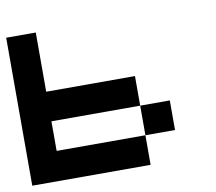

<svg xmlns="http://www.w3.org/2000/svg" viewBox="-66 -633 800 710"><g transform="rotate(-10 333.5 -278.0)"><path d="M555.6 -111.1H444.4V-222.2H555.6ZM111.1 -333.3H444.4V-222.2H111.1V-111.1H444.4V0H0V-555.6H111.1Z"/></g></svg>

Font: Pixeloid Sans
Style: Regular
Weight: 400
Designer: GGBotNet
Foundry: GGBotNet
Version: 0.5